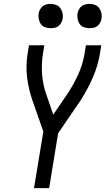

<svg xmlns="http://www.w3.org/2000/svg" viewBox="-20 -968 544 988"><path d="M155 0 203 -291 146 -454Q127 -509 119.5 -569Q112 -629 122 -691L129 -735H208L201 -691Q192 -635 197 -580.5Q202 -526 220 -477L254 -378L327 -485Q359 -533 382.5 -585Q406 -637 415 -691L422 -735H501L494 -691Q484 -630 458.5 -571Q433 -512 398 -457V-456Q396 -454 394.5 -451Q393 -448 391 -446L279 -282L233 0ZM440 -823Q425 -823 411.5 -828Q398 -833 390 -844.5Q382 -856 379.5 -870.5Q377 -885 379 -900Q381 -910 386.5 -920Q392 -930 400.5 -936.5Q409 -943 419.5 -945.5Q430 -948 441 -948Q456 -948 469.5 -942.5Q483 -937 491 -925.5Q499 -914 502 -899.5Q505 -885 502 -870Q500 -860 494.5 -850Q489 -840 480.5 -833.5Q472 -827 461.5 -825Q451 -823 440 -823ZM240 -823Q225 -823 211.5 -828Q198 -833 190 -844.5Q182 -856 179.5 -870.5Q177 -885 179 -900Q181 -910 186.5 -920Q192 -930 200.5 -936.5Q209 -943 219.5 -945.5Q230 -948 241 -948Q256 -948 269.5 -942.5Q283 -937 291 -925.5Q299 -914 302 -899.5Q305 -885 302 -870Q300 -860 294.5 -850Q289 -840 280.5 -833.5Q272 -827 261.5 -825Q251 -823 240 -823Z"/></svg>

Font: Iosevka Curly
Style: Italic
Weight: 400
Italic angle: -9°
Monospace: yes
Designer: Belleve Invis
Foundry: Belleve Invis
Version: Version 22.1.2; ttfautohint (v1.8.4)